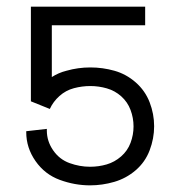

<svg xmlns="http://www.w3.org/2000/svg" viewBox="-20 -550 540 578"><path d="M251 8Q205 8 160 -8.5Q115 -25 87 -65Q59 -105 59 -152Q59 -153 59 -155L121 -162Q121 -159 121 -157Q121 -125 140 -97.5Q159 -70 189.5 -59Q220 -48 251 -48Q277 -48 301 -55Q325 -62 344.5 -79Q364 -96 373 -120Q382 -144 382 -169.5Q382 -195 373 -219Q364 -243 345 -260Q326 -277 301.5 -284Q277 -291 252 -291Q227 -291 202.5 -284.5Q178 -278 159 -261Q140 -244 130 -222L73 -245V-530H417V-474H136V-318Q156 -331 180 -337Q215 -347 252 -347Q289 -347 324.5 -337Q360 -327 388.5 -302Q417 -277 430.5 -242Q444 -207 444 -170Q444 -133 430.5 -97.5Q417 -62 388.5 -37.5Q360 -13 324 -2.5Q288 8 251 8Z"/></svg>

Font: Iosevka SS01 Light
Style: Regular
Weight: 300
Monospace: yes
Designer: Belleve Invis
Foundry: Belleve Invis
Version: 2.3.3; ttfautohint (v1.8.3)